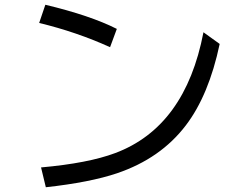

<svg xmlns="http://www.w3.org/2000/svg" viewBox="-20 -766 1040 804"><path d="M440.9 -568.4Q301.3 -631.8 144 -669.9L169.9 -746.1Q357.9 -701.2 469.2 -645ZM151.9 -64.9Q349.1 -82.5 462.4 -125Q755.9 -234.9 832 -630.9L899.9 -582Q854.5 -367.2 758.3 -241.2Q652.8 -102.5 470.2 -40.5Q357.4 -2.4 171.9 18.1Z"/></svg>

Font: BIZ UDGothic
Style: Regular
Weight: 400
Monospace: yes
Designer: TypeBank Co., Ltd.
Foundry: Morisawa Inc.
Version: Version 1.05